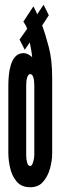

<svg xmlns="http://www.w3.org/2000/svg" viewBox="-20 -778 254 806"><path d="M107 8Q70.5 8 50.5 -15.2Q30.5 -38.5 22.8 -72Q15 -105.5 15 -136V-419Q15 -437.5 17 -460.8Q19 -484 25.5 -505.5Q32 -527 45 -541Q58 -555 80 -555Q88.5 -555 97.8 -550.2Q107 -545.5 115 -538Q113.5 -554 110.5 -571Q107.5 -588 105 -600L84 -569L62 -612L94 -657Q90.5 -667.5 86 -674.8Q81.5 -682 78 -687L120 -751Q122.5 -746.5 127.8 -736.5Q133 -726.5 136 -718L163 -758L185 -714L157 -671Q170.5 -635 184.8 -580.5Q199 -526 199 -453V-133Q199 -104.5 190.2 -71.8Q181.5 -39 161.5 -15.5Q141.5 8 107 8ZM107 -81Q114 -81 119 -97.5Q124 -114 124 -126V-421Q124 -440 119.8 -453.5Q115.5 -467 107 -467Q99 -467 94.5 -453.8Q90 -440.5 90 -421V-126Q90 -109.5 94 -95.2Q98 -81 107 -81Z"/></svg>

Font: League Gothic Condensed
Style: Regular
Weight: 400
Width: 3
Designer: The League of Moveable Type
Version: Version 2.001